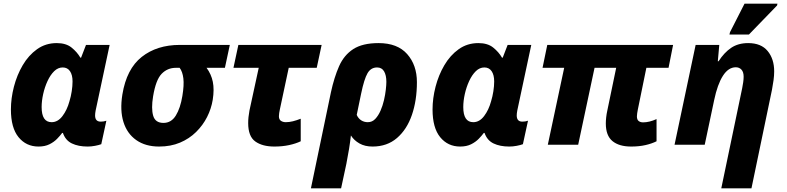

<svg xmlns="http://www.w3.org/2000/svg" viewBox="-20 -796 4328 1056"><path d="M192 10Q124 10 82 -41.5Q40 -93 40 -194Q40 -255 56.5 -319Q73 -383 105 -437.5Q137 -492 184 -525.5Q231 -559 292 -559Q343 -559 373.5 -534.5Q404 -510 422 -479H426L453 -549H583L506 -188Q503 -172 503 -161Q503 -127 534 -127Q551 -127 565 -132L537 -3Q524 2 503 6Q482 10 462 10Q411 10 375.5 -7Q340 -24 326 -65H322Q311 -50 294 -32.5Q277 -15 252 -2.5Q227 10 192 10ZM264 -124Q298 -124 323.5 -157.5Q349 -191 362 -239Q370 -265 374.5 -294Q379 -323 379 -348Q379 -384 365 -404.5Q351 -425 325 -425Q299 -425 278 -404.5Q257 -384 241.5 -350.5Q226 -317 217.5 -279Q209 -241 209 -207Q209 -124 264 -124Z M855 10Q780 10 729.5 -25.5Q679 -61 659 -125Q639 -189 653 -276Q676 -417 759.5 -483Q843 -549 969 -549H1244L1217 -423H1116Q1142 -388 1150.5 -346Q1159 -304 1150 -247Q1142 -198 1119 -152.5Q1096 -107 1058.5 -70Q1021 -33 970 -11.5Q919 10 855 10ZM879 -120Q922 -120 947 -160.5Q972 -201 983 -268Q993 -328 988.5 -365Q984 -402 968 -423H947Q901 -423 869 -390Q837 -357 822 -266Q811 -199 822.5 -159.5Q834 -120 879 -120Z M1489 10Q1423 10 1384 -18Q1345 -46 1345 -119Q1345 -151 1352 -188L1403 -423H1264L1291 -549H1749L1722 -423H1568L1519 -193Q1517 -184 1515.5 -174Q1514 -164 1514 -157Q1514 -139 1525 -131.5Q1536 -124 1552 -124Q1571 -124 1591 -129Q1611 -134 1634 -143V-19Q1607 -6 1570 2Q1533 10 1489 10Z M1800 -288Q1818 -371 1845 -432Q1872 -493 1923 -526Q1974 -559 2062 -559Q2166 -559 2219.5 -498.5Q2273 -438 2273 -344Q2273 -244 2245.5 -164Q2218 -84 2163.5 -37Q2109 10 2029 10Q1987 10 1957 -7Q1927 -24 1910 -51Q1902 20 1885 105L1856 240H1690ZM2003 -124Q2027 -124 2044 -142Q2061 -160 2073 -187.5Q2085 -215 2092 -245.5Q2099 -276 2102 -303Q2105 -330 2105 -346Q2105 -382 2092.5 -403.5Q2080 -425 2054 -425Q2020 -425 2001.5 -393.5Q1983 -362 1966 -280L1942 -164Q1951 -144 1967 -134Q1983 -124 2003 -124Z M2511 10Q2443 10 2401 -41.5Q2359 -93 2359 -194Q2359 -255 2375.5 -319Q2392 -383 2424 -437.5Q2456 -492 2503 -525.5Q2550 -559 2611 -559Q2662 -559 2692.5 -534.5Q2723 -510 2741 -479H2745L2772 -549H2902L2825 -188Q2822 -172 2822 -161Q2822 -127 2853 -127Q2870 -127 2884 -132L2856 -3Q2843 2 2822 6Q2801 10 2781 10Q2730 10 2694.5 -7Q2659 -24 2645 -65H2641Q2630 -50 2613 -32.5Q2596 -15 2571 -2.5Q2546 10 2511 10ZM2583 -124Q2617 -124 2642.5 -157.5Q2668 -191 2681 -239Q2689 -265 2693.5 -294Q2698 -323 2698 -348Q2698 -384 2684 -404.5Q2670 -425 2644 -425Q2618 -425 2597 -404.5Q2576 -384 2560.5 -350.5Q2545 -317 2536.5 -279Q2528 -241 2528 -207Q2528 -124 2583 -124Z M3451 10Q3385 10 3348.5 -20Q3312 -50 3312 -117Q3312 -132 3314 -150.5Q3316 -169 3320 -187L3369 -423H3250L3160 0H2993L3083 -423H2964L2990 -549H3682L3657 -423H3535L3488 -193Q3486 -183 3484.5 -173Q3483 -163 3483 -156Q3483 -138 3492.5 -130.5Q3502 -123 3517 -123Q3534 -123 3552.5 -127.5Q3571 -132 3591 -141V-19Q3565 -6 3530 2Q3495 10 3451 10Z M4062 -311Q4065 -326 4067.5 -343Q4070 -360 4070 -374Q4070 -400 4058 -413Q4046 -426 4027 -426Q3986 -426 3956 -379Q3926 -332 3908 -246L3856 0H3690L3806 -549H3936L3928 -459H3932Q3963 -507 4001.5 -533Q4040 -559 4095 -559Q4166 -559 4202 -515.5Q4238 -472 4238 -403Q4238 -381 4234.5 -355Q4231 -329 4226 -303L4113 240H3947ZM3992 -606 3995 -619 4075 -776H4256L4254 -766L4099 -606Z"/></svg>

Font: Noto Sans ExtraBold
Style: Italic
Weight: 800
Italic angle: -12°
Designer: Monotype Design Team
Foundry: Monotype Imaging Inc.
Version: Version 2.013; ttfautohint (v1.8.4.7-5d5b)